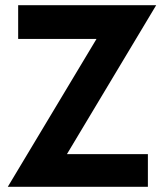

<svg xmlns="http://www.w3.org/2000/svg" viewBox="-20 -720 637 740"><path d="M50 -570V-700H582L238 -126H550V0H10L352 -570Z"/></svg>

Font: Renner*
Style: Semi
Weight: 600
Version: Version 003.000 ; ttfautohint (v0.97) -l 8 -r 50 -G 200 -x 1